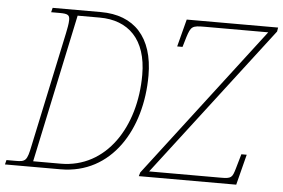

<svg xmlns="http://www.w3.org/2000/svg" viewBox="-66 -785 1261 856"><g transform="rotate(5 565.0 -357.0)"><path d="M-15 0H234C462 0 588 -210 588 -450C588 -622 501 -714 352 -714H136L131 -694H170C207 -694 214 -688 214 -666C214 -650 209 -625 205 -606L96 -94C82 -25 76 -20 31 -20H-10ZM584 0H1020L1055 -137H1031L1012 -71C1000 -30 996 -25 949 -25H628L1142 -696L1145 -714H736L704 -591H728L741 -635C757 -685 762 -689 818 -689H1103L589 -17ZM232 -25H109L250 -689H349C477 -689 560 -610 560 -451C560 -218 436 -25 232 -25Z"/></g></svg>

Font: Noto Serif SemiCondensed Thin
Style: Italic
Weight: 100
Width: 4
Italic angle: -12°
Designer: Monotype Design Team
Foundry: Monotype Imaging Inc.
Version: Version 2.013